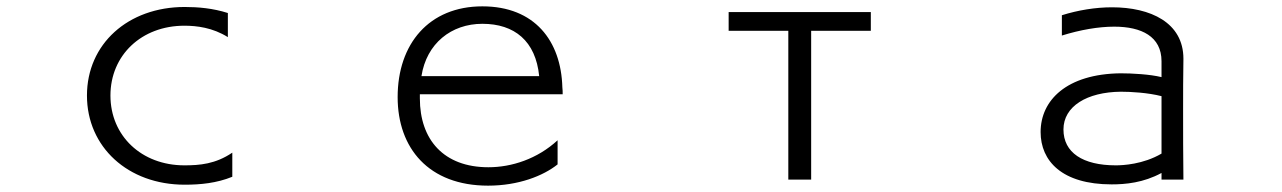

<svg xmlns="http://www.w3.org/2000/svg" viewBox="-20 -536 4040 605"><path d="M712 -55C659 -19 609 -15 561 -15C426 -15 328 -108 328 -235C328 -362 426 -455 561 -455C600 -455 650 -449 698 -419V-495C651 -510 604 -514 562 -514C383 -514 254 -397 254 -235C254 -73 383 46 562 46C612 46 663 41 712 21Z M1737 -94C1673 -35 1592 -9 1519 -9C1378 -9 1303 -96 1303 -226V-239H1753C1753 -244 1753 -256 1752 -261C1748 -407 1665 -516 1500 -516C1332 -516 1233 -398 1233 -230C1233 -69 1331 49 1518 49C1614 49 1692 18 1737 -18ZM1308 -296C1324 -399 1402 -461 1500 -461C1601 -461 1668 -407 1679 -296Z M2536 30V-439H2724V-498H2276V-439H2464V30Z M3709 30C3708 -47 3708 -118 3708 -189C3708 -241 3708 -294 3709 -350V-351C3709 -465 3605 -513 3484 -513C3432 -513 3377 -504 3326 -488V-424C3384 -442 3441 -452 3491 -452C3577 -452 3640 -421 3640 -343V-293C3603 -302 3547 -305 3511 -305C3341 -303 3259 -220 3259 -120C3259 -29 3326 45 3483 45C3526 45 3583 40 3640 9V30ZM3640 -52C3582 -18 3518 -15 3496 -15C3392 -15 3331 -55 3331 -128C3331 -201 3405 -246 3512 -247C3543 -247 3597 -244 3640 -233Z"/></svg>

Font: LINE Seed JP App_OTF Regular
Style: Regular
Weight: 400
Designer: LY Corporation & Fontrix & Fontworks
Version: Version 1.002